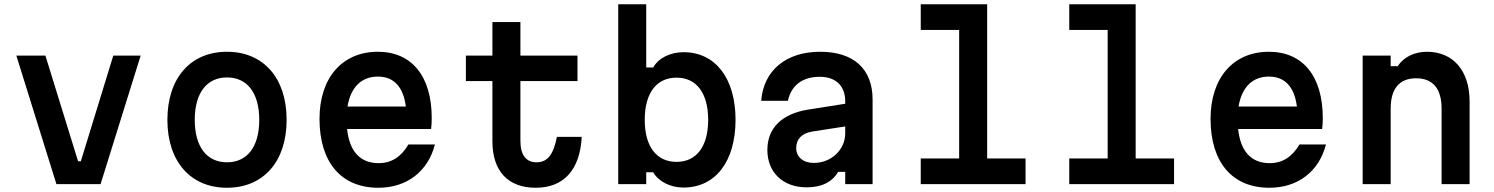

<svg xmlns="http://www.w3.org/2000/svg" viewBox="-20 -868 7040 905"><path d="M57 -606 246 0H454L643 -606H514L361 -108H348L194 -606Z M1050 17C1222 17 1331 -107 1331 -303C1331 -500 1222 -624 1050 -624C878 -624 769 -500 769 -303C769 -107 878 17 1050 17ZM898 -303C898 -429 954 -503 1050 -503C1146 -503 1202 -429 1202 -303C1202 -177 1146 -103 1050 -103C954 -103 898 -177 898 -303Z M1486 -308C1486 -102 1589 17 1763 17C1897 17 1997 -59 2030 -187H1905C1872 -130 1826 -99 1765 -99C1677 -99 1627 -155 1616 -260H2012C2014 -276 2015 -293 2015 -311C2015 -509 1921 -624 1761 -624C1593 -624 1486 -501 1486 -308ZM1618 -366C1633 -456 1683 -507 1761 -507C1836 -507 1881 -459 1893 -366Z M2433 -764H2301V-606H2176V-486H2301V-202C2301 -62 2374 17 2505 17C2637 17 2714 -67 2722 -223H2605C2589 -140 2561 -103 2509 -103C2459 -103 2433 -138 2433 -204V-486H2702V-606H2433Z M3202 16C3352 16 3447 -107 3447 -303C3447 -499 3352 -622 3202 -622C3140 -622 3084 -595 3059 -550H3026V-848H2894V0H3026V-56H3059C3084 -12 3140 16 3202 16ZM3019 -303C3019 -429 3074 -502 3169 -502C3263 -502 3318 -429 3318 -303C3318 -178 3263 -105 3169 -105C3074 -105 3019 -178 3019 -303Z M3568 -393H3694C3709 -465 3762 -506 3844 -506C3920 -506 3964 -463 3964 -390V-379L3787 -351C3665 -331 3597 -264 3597 -161C3597 -56 3670 15 3782 15C3854 15 3902 -10 3931 -58H3964V0H4093V-399C4093 -543 4004 -624 3846 -624C3685 -624 3579 -536 3568 -393ZM3733 -170C3733 -212 3759 -240 3809 -248L3964 -272V-240C3964 -162 3898 -100 3816 -100C3766 -100 3733 -128 3733 -170Z M4320 -848V-727H4501V-121H4320V0H4814V-121H4633V-848Z M5020 -848V-727H5201V-121H5020V0H5514V-121H5333V-848Z M5686 -308C5686 -102 5789 17 5963 17C6097 17 6197 -59 6230 -187H6105C6072 -130 6026 -99 5965 -99C5877 -99 5827 -155 5816 -260H6212C6214 -276 6215 -293 6215 -311C6215 -509 6121 -624 5961 -624C5793 -624 5686 -501 5686 -308ZM5818 -366C5833 -456 5883 -507 5961 -507C6036 -507 6081 -459 6093 -366Z M6403 0H6535V-356C6535 -450 6576 -499 6655 -499C6734 -499 6775 -450 6775 -356V0H6907V-390C6907 -534 6830 -624 6706 -624C6647 -624 6596 -599 6568 -556H6535V-606H6403Z"/></svg>

Font: Martian Mono Std Md
Style: Regular
Weight: 500
Monospace: yes
Designer: Roman Shamin
Foundry: Evil Martians
Version: Version 1.000